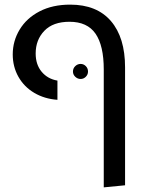

<svg xmlns="http://www.w3.org/2000/svg" viewBox="-20 -598 640 829"><path d="M428 -298Q428 -401 392.5 -452.5Q357 -504 280 -504Q209 -504 171.5 -465Q134 -426 134 -367Q134 -319 160 -288Q186 -257 228 -250V-167Q172 -171 128 -197Q84 -223 59.5 -266.5Q35 -310 35 -363Q35 -421 65 -470.5Q95 -520 151 -549Q207 -578 283 -578Q398 -578 459 -507Q520 -436 520 -307V202L428 211ZM295 -289Q295 -303 305 -312.5Q315 -322 328 -322Q341 -322 350.5 -312.5Q360 -303 360 -289Q360 -276 350.5 -266.5Q341 -257 328 -257Q315 -257 305 -266.5Q295 -276 295 -289Z"/></svg>

Font: Fira GO
Style: Regular
Weight: 400
Designer: Carrois Corporate
Foundry: Carrois Corporate GbR
Version: Version 0.300